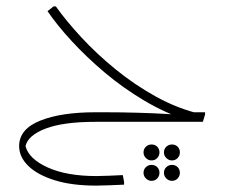

<svg xmlns="http://www.w3.org/2000/svg" viewBox="-20 -382 728 602"><path d="M570 -4Q499 -27 432.5 -66.5Q366 -106 308.5 -154.5Q251 -203 205 -253Q159 -303 129 -347L148 -362H155Q187 -317 234.5 -265.5Q282 -214 342 -165Q402 -116 470 -78.5Q538 -41 611 -24ZM279 0V-30H309Q362 -30 412.5 -28.5Q463 -27 496.5 -25Q530 -23 530 -23L564 -30H623V-23L616 0ZM282 200Q205 200 151 183Q97 166 68.5 138Q40 110 40 76Q40 23 105.5 -3.5Q171 -30 279 -30V0Q179 0 123.5 21Q68 42 60 76Q70 116 129.5 143Q189 170 282 170Q299 170 321 169Q343 168 365 167L369 188V197Q344 198 321 199Q298 200 282 200ZM455 185Q445 185 437.5 177.5Q430 170 430 160Q430 149 437.5 142Q445 135 455 135Q466 135 473 142Q480 149 480 160Q480 170 473 177.5Q466 185 455 185ZM455 121Q445 121 437.5 113.5Q430 106 430 96Q430 85 437.5 78Q445 71 455 71Q466 71 473 78Q480 85 480 96Q480 106 473 113.5Q466 121 455 121ZM519 185Q509 185 501.5 177.5Q494 170 494 160Q494 149 501.5 142Q509 135 519 135Q530 135 537 142Q544 149 544 160Q544 170 537 177.5Q530 185 519 185ZM519 121Q509 121 501.5 113.5Q494 106 494 96Q494 85 501.5 78Q509 71 519 71Q530 71 537 78Q544 85 544 96Q544 106 537 113.5Q530 121 519 121Z"/></svg>

Font: Fustat ExtraLight
Style: Regular
Weight: 250
Designer: Mohamed Gaber, Khaled Hosny, Laura Garcia Mut
Foundry: Kief Type Foundry, Alif Type Foundry, Hard Type Foundry
Version: Version 1.007